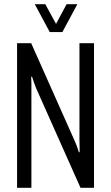

<svg xmlns="http://www.w3.org/2000/svg" viewBox="-20 -891 527 911"><path d="M61 0V-686H128L335 -221Q338 -215 341.5 -205.5Q345 -196 348.5 -186.5Q352 -177 354 -169H358Q358 -184 357.5 -201Q357 -218 357 -227V-686H426V0H362L152 -471Q148 -480 142.5 -496Q137 -512 132 -527H128Q129 -513 129 -494.5Q129 -476 129 -465V0ZM145 -871H195L261 -750H231L296 -871H347L276 -739H216Z"/></svg>

Font: Archivo ExtraCondensed Light
Style: Regular
Weight: 300
Width: 2
Designer: Hector Gatti
Foundry: Omnibus-Type
Version: Version 2.001